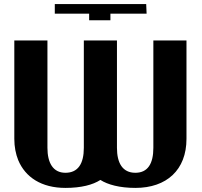

<svg xmlns="http://www.w3.org/2000/svg" viewBox="-20 -909 986 939"><path d="M50 -230C50 -191 57 -156 69 -126C104 -42 183 10 300 10C377 10 434 -5 471 -29C507 -6 565 10 642 10C795 10 892 -78 892 -230V-711H730V-186C730 -109 703 -64 642 -64C579 -64 552 -112 552 -186V-711H390V-186C390 -109 362 -64 300 -64C239 -64 212 -113 212 -186V-711H50ZM248 -842H416V-810H520V-842H697L695 -889H248Z"/></svg>

Font: Aerodynamic
Style: Bd
Weight: 500
Designer: Google
Version: Version 2.000980; 2014